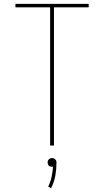

<svg xmlns="http://www.w3.org/2000/svg" viewBox="-20 -755 540 996"><path d="M240 0V-717H60V-735H440V-717H260V0ZM245 221 230 213Q242 189 247.5 163Q253 137 255 110Q253 110 252 110Q251 110 250 110Q245 110 241 109Q237 108 233.5 104.5Q230 101 228.5 96.5Q227 92 227 88Q227 83 228.5 79Q230 75 233.5 71.5Q237 68 241 66.5Q245 65 250 65Q255 65 259 66.5Q263 68 266.5 71.5Q270 75 271.5 79Q273 83 273 88Q273 122 267 156Q261 190 245 221Z"/></svg>

Font: Zed Mono Thin
Style: Regular
Weight: 100
Monospace: yes
Designer: Belleve Invis
Foundry: Belleve Invis
Version: Version 1.0.0; ttfautohint (v1.8.4)